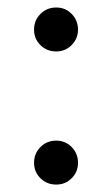

<svg xmlns="http://www.w3.org/2000/svg" viewBox="-20 -479 298 512"><path d="M129.9 -341.8Q105 -341.8 87.9 -358.6Q70.8 -375.5 70.8 -399.9Q70.8 -424.8 87.9 -441.9Q105 -459 129.9 -459Q154.3 -459 171.1 -441.9Q188 -424.8 188 -399.9Q188 -376 171.1 -358.9Q154.3 -341.8 129.9 -341.8ZM129.9 13.2Q105 13.2 87.9 -3.7Q70.8 -20.5 70.8 -44.9Q70.8 -69.8 87.9 -86.9Q105 -104 129.9 -104Q154.3 -104 171.1 -86.9Q188 -69.8 188 -44.9Q188 -20.5 171.1 -3.7Q154.3 13.2 129.9 13.2Z"/></svg>

Font: Arima Madurai Medium
Style: Regular
Weight: 500
Designer: Joana Correia and Natanael Gama
Foundry: NDISCOVER
Version: Version 1.019;PS 001.019;hotconv 1.0.88;makeotf.lib2.5.64775